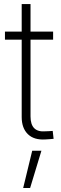

<svg xmlns="http://www.w3.org/2000/svg" viewBox="-20 -685 303 946"><path d="M241.7 -529.3V-489.7H4.4V-529.3ZM86.9 -665H130.4V-111.3Q130.4 -71.3 148.9 -53Q167.5 -34.7 205.1 -38.1Q213.4 -38.1 222.4 -38.8Q231.4 -39.6 239.7 -40L244.1 -1Q234.9 0 224.6 0.7Q214.4 1.5 204.6 2Q147.9 5.9 117.4 -23.9Q86.9 -53.7 86.9 -108.4ZM94.2 241.2 138.7 57.6H184.1L128.4 241.2Z"/></svg>

Font: Inter 24pt ExtraLight
Style: Regular
Weight: 250
Designer: Rasmus Andersson
Foundry: rsms
Version: Version 4.001;git-66647c0bb